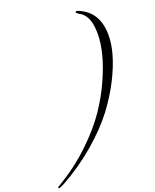

<svg xmlns="http://www.w3.org/2000/svg" viewBox="-274 -1127 1119 1382"><g transform="rotate(-20 286.0 -436.0)"><path d="M500 -1010Q644 -952 644 -772Q644 -637 553 -455Q503 -355 429.5 -257.5Q356 -160 238 -58Q120 44 -24 124Q-60 142 -66 142Q-72 142 -72 136.5Q-72 131 -58 124Q81 42 193.5 -64.5Q306 -171 375 -272.5Q444 -374 490 -479Q574 -668 574 -808Q574 -916 532 -962Q516 -978 512 -980Q492 -991 490 -994Q478 -1001 478 -1007.5Q478 -1014 485 -1014Q492 -1014 500 -1010Z"/></g></svg>

Font: Miama
Style: Regular
Weight: 400
Italic angle: 16.5°
Designer: Linus Romer
Foundry: Linus Romer
Version: 0.32